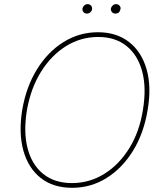

<svg xmlns="http://www.w3.org/2000/svg" viewBox="-20 -892 787 922"><path d="M688.9 -363.6Q670.8 -252.5 619 -168.3Q567.1 -84.2 491.7 -37.1Q416.2 9.9 326.7 9.9Q235.4 9.9 175.6 -37.3Q115.8 -84.5 92.3 -168.7Q68.9 -252.8 86.6 -363.6Q105.5 -474.8 157.5 -558.9Q209.5 -643.1 285.2 -690.2Q360.8 -737.2 450.3 -737.2Q539.4 -737.2 599.6 -690.3Q659.8 -643.5 683.9 -559.5Q708.1 -475.5 688.9 -363.6ZM666.2 -363.6Q683.9 -469.5 663 -548.3Q642 -627.1 587.9 -670.8Q533.7 -714.5 451.7 -714.5Q368.3 -714.5 297.2 -670.5Q226.2 -626.4 177 -547.4Q127.8 -468.4 109.4 -363.6Q92 -258.2 112.6 -179.3Q133.2 -100.5 187.7 -56.6Q242.2 -12.8 325.3 -12.8Q409.8 -12.8 481 -57.2Q552.2 -101.6 601 -180.6Q649.9 -259.6 666.2 -363.6ZM534.1 -826.7Q523.4 -826.7 517 -834.7Q510.7 -842.7 512.8 -852.3Q514.6 -859.7 521.5 -865.9Q528.4 -872.2 536.9 -872.2Q547.6 -872.2 554.3 -864.5Q561.1 -856.9 558.2 -846.6Q553.3 -826.7 534.1 -826.7ZM397.7 -826.7Q387.1 -826.7 380.7 -834.2Q374.3 -841.6 376.4 -852.3Q378.2 -860.1 385.1 -866.1Q392 -872.2 400.6 -872.2Q411.2 -872.2 417.4 -864.7Q423.7 -857.2 421.9 -846.6Q420.8 -839.1 413.5 -832.9Q406.2 -826.7 397.7 -826.7Z"/></svg>

Font: Inter Thin  BETA
Style: Italic
Weight: 100
Italic angle: -9.39999°
Designer: Rasmus Andersson
Foundry: rsms
Version: Version 3.011;git-f93a4a705